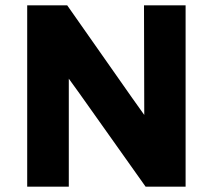

<svg xmlns="http://www.w3.org/2000/svg" viewBox="-20 -700 799 720"><path d="M238 0V-405L277 -351L526 0H676V-680H520L521 -269L474 -335L232 -680H82V0Z"/></svg>

Font: Catamaran ExtraBold
Style: Regular
Weight: 800
Designer: Pria Ravichandran
Version: Version 2.000